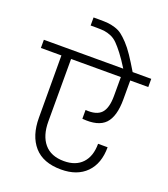

<svg xmlns="http://www.w3.org/2000/svg" viewBox="-197 -1094 1046 1193"><g transform="rotate(20 326.0 -497.5)"><path d="M346.2 -19Q227.1 -19 167.5 -87.4Q107.9 -155.8 107.9 -274.9L106.9 -686H-28.8V-740.2H496.1Q463.4 -792.5 438.2 -825.2Q413.1 -857.9 392.8 -878.2Q372.6 -898.4 349.4 -908Q326.2 -917.5 306.2 -920.2Q286.1 -922.9 252 -922.9H213.9V-976.1H251Q286.6 -976.1 308.8 -974.1Q331.1 -972.2 357.2 -964.1Q383.3 -956.1 403.1 -941.2Q422.9 -926.3 448 -899.7Q473.1 -873 499 -834.5Q524.9 -795.9 558.1 -740.2H681.2V-686H562V-561Q562 -447.8 515.9 -399.4Q469.7 -351.1 363.8 -360.8V-418.9Q436.5 -413.1 468.3 -446.8Q500 -480.5 500 -562V-686H170.9V-272.9Q170.9 -179.2 215.1 -126.7Q259.3 -74.2 345.2 -74.2Q423.3 -74.2 466.1 -119.9Q508.8 -165.5 508.8 -248H571.8Q571.8 -140.1 512.2 -79.6Q452.6 -19 346.2 -19Z"/></g></svg>

Font: SVN-Poppins Light
Style: Regular
Weight: 300
Designer: Ninad Kale (Devanagari), Jonny Pinhorn (Latin)
Foundry: Indian Type Foundry
Version: Version 3.002 2017